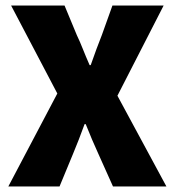

<svg xmlns="http://www.w3.org/2000/svg" viewBox="-20 -670 628 690"><path d="M10 0 186 -334 20 -650H212L256 -544Q267 -521 277.5 -494.5Q288 -468 302 -436H306Q317 -468 327 -494.5Q337 -521 346 -544L384 -650H568L402 -326L578 0H386L334 -116Q322 -142 311 -168Q300 -194 288 -224H284Q273 -194 263 -168Q253 -142 242 -116L194 0Z"/></svg>

Font: TypoPRO Source Sans Pro
Style: Regular
Weight: 900
Designer: Paul D. Hunt
Foundry: Adobe Systems Incorporated
Version: Version 2.020;PS 2.000;hotconv 1.0.86;makeotf.lib2.5.63406